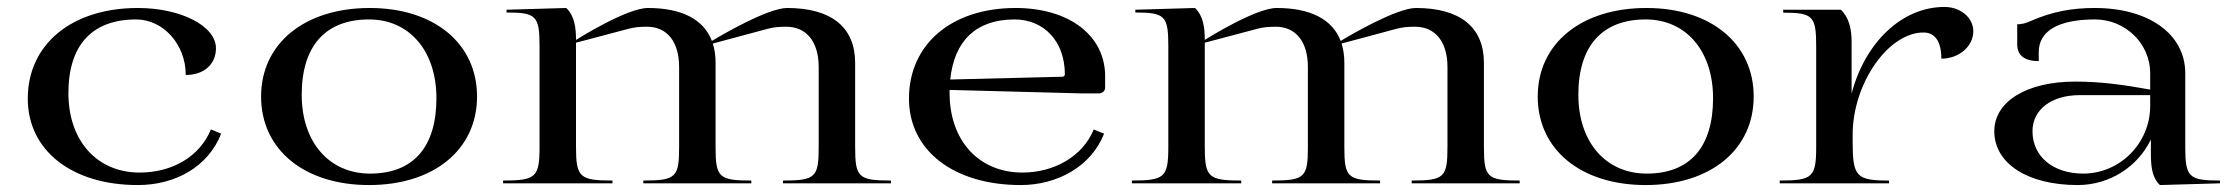

<svg xmlns="http://www.w3.org/2000/svg" viewBox="-20 -528 6424 553"><path d="M60 -244C60 -94.6 186.8 5 377 5C485.5 5 579.9 -48.2 617 -143L587.5 -155.3C554.5 -75.2 474.1 -31 382 -31C259.3 -31 177 -122.6 177 -260C177 -397.8 245.2 -472 372 -472C450.3 -472 515 -400.1 515 -312C567.2 -312 602 -342.8 602 -389C602 -453 501.2 -505 377 -505C186.8 -505 60 -400.6 60 -244Z M732 -250C732 -97 856.4 5 1043 5C1229.6 5 1354 -97 1354 -250C1354 -403 1229.9 -505 1045 -505C857.7 -505 732 -403 732 -250ZM849 -255C849 -396 917.8 -472 1043 -472C1159.3 -472 1237 -381.2 1237 -245C1237 -104.3 1170.2 -28 1046 -28C927.8 -28 849 -118.8 849 -255Z M1429 0H1744V-8C1649.5 -8 1639 -17.6 1639 -105V-405L1790 -445C1808.3 -450 1824.6 -451 1843.7 -451C1901.4 -451 1936 -407.5 1936 -335V-105C1936 -17.6 1927.2 -8 1833 -8V0H2144V-8C2049.8 -8 2041 -17.6 2041 -105V-347C2041 -367.4 2038.3 -386 2033 -402.6L2191 -445C2209.3 -450 2225.6 -451 2244.7 -451C2303 -451 2338 -407.5 2338 -335V-105C2338 -17.6 2329.2 -8 2235 -8V0H2546V-8C2451.8 -8 2443 -17.6 2443 -105V-347C2443 -449.7 2374.4 -505 2247.1 -505C2191 -505 2054.1 -424.6 2030.4 -410.1C2006.7 -472.2 1943.7 -505 1846.1 -505C1785.8 -505 1645 -417 1639 -413C1639 -449 1634.7 -482.1 1611 -505L1439 -500V-492C1524.5 -492 1534 -482.1 1534 -395V-105C1534 -17.6 1523.5 -8 1429 -8Z M2598 -244C2598 -94.6 2726.8 5 2920 5C3025.8 5 3123.2 -49.1 3160 -143L3130.2 -155.1C3097.7 -76.1 3014.3 -31 2925 -31C2799.5 -31 2715 -122.6 2715 -260C2715 -263 2715 -266 2715.1 -269L3095 -259H3145C3154.9 -259 3163 -266.2 3163 -275V-308.5C3163 -425.5 3059.8 -505 2905 -505C2720.8 -505 2598 -400.6 2598 -244ZM2716.9 -299C2728.5 -411.8 2792.7 -472 2902 -472C2987.8 -472 3047 -407.9 3047 -314C3047 -310.2 3043.9 -307.1 3040 -307Z M3240 0H3555V-8C3460.5 -8 3450 -17.6 3450 -105V-405L3601 -445C3619.3 -450 3635.6 -451 3654.7 -451C3712.4 -451 3747 -407.5 3747 -335V-105C3747 -17.6 3738.2 -8 3644 -8V0H3955V-8C3860.8 -8 3852 -17.6 3852 -105V-347C3852 -367.4 3849.3 -386 3844 -402.6L4002 -445C4020.3 -450 4036.6 -451 4055.7 -451C4114 -451 4149 -407.5 4149 -335V-105C4149 -17.6 4140.2 -8 4046 -8V0H4357V-8C4262.8 -8 4254 -17.6 4254 -105V-347C4254 -449.7 4185.4 -505 4058.1 -505C4002 -505 3865.1 -424.6 3841.4 -410.1C3817.7 -472.2 3754.7 -505 3657.1 -505C3596.8 -505 3456 -417 3450 -413C3450 -449 3445.7 -482.1 3422 -505L3250 -500V-492C3335.5 -492 3345 -482.1 3345 -395V-105C3345 -17.6 3334.5 -8 3240 -8Z M4409 -250C4409 -97 4533.4 5 4720 5C4906.6 5 5031 -97 5031 -250C5031 -403 4906.9 -505 4722 -505C4534.7 -505 4409 -403 4409 -250ZM4526 -255C4526 -396 4594.8 -472 4720 -472C4836.3 -472 4914 -381.2 4914 -245C4914 -104.3 4847.2 -28 4723 -28C4604.8 -28 4526 -118.8 4526 -255Z M5106 0H5421V-8C5326.5 -8 5316 -19.2 5316 -120V-140C5316 -287.2 5418.3 -434.4 5520.1 -434.4C5553.5 -434.4 5571.5 -408 5571.5 -359C5622.2 -359 5663.5 -394.4 5663.5 -438C5663.5 -477.7 5626.2 -508 5580.5 -508C5455.9 -508 5350.8 -403 5313 -258.4V-408C5313 -444.2 5305.7 -477.6 5282 -500H5116V-491.5C5201.5 -491.5 5211 -481.8 5211 -394.5V-105C5211 -17.7 5200.5 -8 5106 -8Z M5724 -150C5724 -57 5820.2 5 5964 5C6057.3 5 6137.8 -48.7 6175 -126.2V-87C6175 -50.8 6177.5 -17.2 6201 5L6374 0V-8C6284 -8 6274 -17.9 6274 -105V-317C6274 -429.5 6169.6 -505 6013 -505C5946.5 -505 5889.8 -494.2 5829 -467.5C5815.9 -461.7 5804.1 -458 5790 -458V-400C5790 -368.8 5810.7 -352 5852 -352V-378C5852 -439 5908.9 -472 6014 -472C6101.5 -472 6173 -402.6 6173 -317V-270C6097.6 -283.4 6033.3 -293 5957 -293C5817.4 -293 5724 -235.8 5724 -150ZM5834 -150C5834 -212.2 5888.4 -254 5970 -254H6173V-223C6173 -115.7 6086.2 -28 5980 -28C5893.8 -28 5834 -76.8 5834 -150Z"/></svg>

Font: Prida01
Style: Bold
Weight: 700
Designer: gluk
Foundry: gluk
Version: Version 00.072